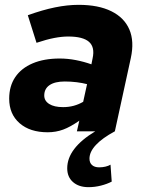

<svg xmlns="http://www.w3.org/2000/svg" viewBox="-20 -543 610 794"><path d="M346 231Q306 231 282 210Q258 189 258 153Q258 70 374 0H298L308 -44Q271 -18 241 -7Q211 4 177 4Q104 4 61 -33.5Q18 -71 18 -135Q18 -187 43 -224Q68 -261 115 -281Q162 -301 227 -301Q260 -301 293.5 -294.5Q327 -288 358 -277L363 -302Q373 -348 348 -370Q323 -392 262 -392Q236 -392 204.5 -386Q173 -380 131 -366L95 -480Q156 -502 207.5 -512.5Q259 -523 305 -523Q387 -523 440.5 -496.5Q494 -470 515 -421Q536 -372 521 -303L455 0Q403 28 376.5 56.5Q350 85 350 113Q350 130 360.5 139.5Q371 149 390 149Q404 149 416.5 146Q429 143 437 138L442 208Q423 218 397.5 224.5Q372 231 346 231ZM241 -100Q264 -100 284.5 -105.5Q305 -111 324 -122L340 -195Q321 -200 297 -203Q273 -206 248 -206Q207 -206 185 -191Q163 -176 163 -148Q163 -126 183.5 -113Q204 -100 241 -100Z"/></svg>

Font: Red Hat Text
Style: Italic
Weight: 300
Italic angle: -12°
Designer: Pentagram, MCKL
Foundry: Pentagram, MCKL
Version: Version 1.023